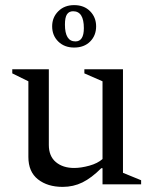

<svg xmlns="http://www.w3.org/2000/svg" viewBox="-20 -721 601 751"><path d="M225 10Q166 10 128.5 -19.5Q91 -49 91 -107V-403L28 -434V-450H171V-154Q171 -110 198.5 -87Q226 -64 270 -64Q297 -64 329.5 -73Q362 -82 381 -99V-403L310 -434V-450H461V-45L532 -16V0H381V-63H376Q338 -25 302.5 -7.5Q267 10 225 10ZM270 -701Q309 -701 332.5 -677Q356 -653 356 -618Q356 -582 332.5 -558.5Q309 -535 270 -535Q232 -535 208 -558.5Q184 -582 184 -618Q184 -653 208 -677Q232 -701 270 -701ZM266 -677Q250 -677 242 -665Q234 -653 234 -625Q234 -559 275 -559Q308 -559 308 -611Q308 -677 266 -677Z"/></svg>

Font: Spectral
Style: Regular
Weight: 400
Designer: Jean-Baptiste Levee
Foundry: Production Type
Version: Version 2.001